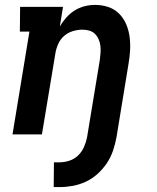

<svg xmlns="http://www.w3.org/2000/svg" viewBox="-20 -548 640 783"><path d="M199 215 200 114H222Q242 114 262.5 107.5Q283 101 298.5 86Q314 71 322.5 51.5Q331 32 335 12L387 -303Q389 -318 390 -332.5Q391 -347 389.5 -360.5Q388 -374 382.5 -387Q377 -400 367.5 -409.5Q358 -419 344.5 -423Q331 -427 316 -427Q297 -427 277 -421Q257 -415 241.5 -401.5Q226 -388 217.5 -369Q209 -350 206 -331L151 0H31L100 -419H61L62 -520H237L224 -440Q235 -459 250 -476Q265 -493 284 -505Q303 -517 324.5 -522.5Q346 -528 367 -528Q396 -528 421.5 -519.5Q447 -511 465.5 -492.5Q484 -474 494.5 -449.5Q505 -425 508.5 -398Q512 -371 510.5 -343Q509 -315 504 -287L455 12Q450 39 441 66Q432 93 416 117Q400 141 378 161Q356 181 330 193Q304 205 276.5 210Q249 215 222 215Z"/></svg>

Font: Iosevka HT Extended
Style: Bold Italic
Weight: 700
Width: 7
Italic angle: -9°
Monospace: yes
Designer: Belleve Invis
Foundry: Belleve Invis
Version: Version 32.3.0; ttfautohint (v1.8.4)